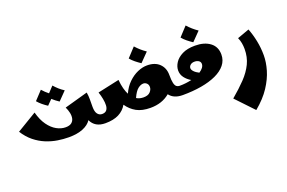

<svg xmlns="http://www.w3.org/2000/svg" viewBox="-126 -1109 2927 1960"><g transform="rotate(-20 1337.5 -129.0)"><path d="M481 7Q421 7 358.5 -3Q296 -13 235 -38Q174 -63 119 -107Q64 -151 20 -220L236 -350Q259 -264 299 -208.5Q339 -153 387.5 -126.5Q436 -100 484 -100Q526 -100 548 -117Q570 -134 576 -162Q582 -190 575 -223Q568 -256 552 -289L806 -360Q813 -320 812.5 -284.5Q812 -249 812 -202Q812 -149 831 -124.5Q850 -100 880 -100L900 -50L880 0Q767 0 726 -89Q697 -44 634.5 -18.5Q572 7 481 7ZM390 -368Q362 -386 335.5 -408Q309 -430 289 -454L376 -547Q392 -529 408 -513.5Q424 -498 442 -484L501 -547Q524 -521 548 -499.5Q572 -478 603 -458L515 -368Q497 -380 478.5 -394Q460 -408 444 -423Z M880 0V-100Q914 -100 929.5 -119.5Q945 -139 946.5 -170.5Q948 -202 940.5 -241Q933 -280 920 -319L1155 -370Q1160 -315 1171 -274.5Q1182 -234 1197 -205Q1227 -272 1274.5 -318Q1322 -364 1375.5 -387Q1429 -410 1478 -410Q1564 -410 1612 -363Q1660 -316 1660 -241Q1660 -239 1660 -239Q1660 -182 1667 -152Q1674 -122 1688 -111Q1702 -100 1720 -100L1740 -50L1720 0Q1622 0 1577 -61Q1493 10 1367 10Q1275 10 1215.5 -23Q1156 -56 1116 -115Q1084 -59 1026 -29.5Q968 0 880 0ZM1380 -249Q1351 -249 1320 -224.5Q1289 -200 1260 -135Q1278 -124 1297.5 -119.5Q1317 -115 1336 -115Q1385 -115 1408.5 -140Q1432 -165 1432 -193Q1432 -219 1416 -234Q1400 -249 1380 -249ZM1434 -450Q1405 -469 1376.5 -492Q1348 -515 1328 -540L1419 -638Q1444 -610 1469 -588Q1494 -566 1526 -544Z M1720 0V-100Q1757 -100 1790 -104Q1823 -108 1853 -115Q1812 -139 1786 -173.5Q1760 -208 1760 -251Q1760 -294 1787 -335.5Q1814 -377 1868.5 -404.5Q1923 -432 2007 -432Q2108 -432 2169.5 -386Q2231 -340 2231 -255Q2231 -192 2192.5 -144Q2154 -96 2084.5 -64Q2015 -32 1922 -16Q1829 0 1720 0ZM1885 -231Q1885 -214 1903.5 -194Q1922 -174 1956 -157Q2011 -193 2011 -233Q2011 -255 1993 -267.5Q1975 -280 1948 -280Q1918 -280 1901.5 -265Q1885 -250 1885 -231ZM2004 -470Q1975 -489 1946.5 -512Q1918 -535 1898 -560L1989 -658Q2014 -630 2039 -608Q2064 -586 2096 -564Z M2372 400 2191 209Q2278 136 2341 70Q2404 4 2438.5 -67.5Q2473 -139 2473 -227Q2473 -259 2467.5 -290.5Q2462 -322 2448 -353L2578 -400Q2604 -333 2619.5 -256.5Q2635 -180 2635 -99Q2635 -25 2610.5 59Q2586 143 2529 230Q2472 317 2372 400Z"/></g></svg>

Font: Marhey ExtraBold
Style: Regular
Weight: 800
Designer: Nur Syamsi & Bustanul Arifin
Foundry: Namelatype
Version: Version 1.000; ttfautohint (v1.8.4.7-5d5b)